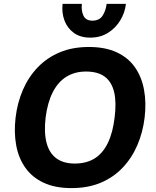

<svg xmlns="http://www.w3.org/2000/svg" viewBox="-20 -954 798 985"><path d="M347 11Q263 11 204 -16.5Q145 -44 110 -93.5Q75 -143 63 -209Q51 -275 60 -351Q69 -427 97.5 -493Q126 -559 173.5 -608.5Q221 -658 286.5 -685.5Q352 -713 436 -713Q520 -713 579 -685.5Q638 -658 672.5 -608.5Q707 -559 719 -493Q731 -427 722 -351Q713 -275 684.5 -209Q656 -143 609 -93.5Q562 -44 496.5 -16.5Q431 11 347 11ZM363 -115Q424 -115 466 -141.5Q508 -168 533.5 -221Q559 -274 568 -351Q578 -429 565.5 -481.5Q553 -534 517.5 -560.5Q482 -587 421 -587Q364 -587 321 -560.5Q278 -534 251 -481.5Q224 -429 214 -351Q205 -274 219 -221Q233 -168 269.5 -141.5Q306 -115 363 -115ZM443 -761Q392 -761 358.5 -785.5Q325 -810 310.5 -849.5Q296 -889 301 -934H400Q396 -900 408 -874Q420 -848 454 -848Q490 -848 506.5 -874Q523 -900 527 -934H626Q621 -889 597 -849.5Q573 -810 534 -785.5Q495 -761 443 -761Z"/></svg>

Font: Inclusive Sans
Style: Bold Italic
Weight: 700
Italic angle: -7°
Designer: Olivia King
Foundry: Olivia King
Version: Version 2.004